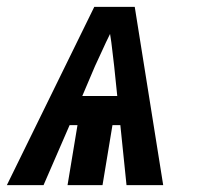

<svg xmlns="http://www.w3.org/2000/svg" viewBox="-54 -540 574 560"><path d="M-34 0 221 -520H339L422 0H315L297 -175H274L245 0H143L172 -175H149L73 0ZM186 -260H288L279 -347Q276 -370 273.5 -393.5Q271 -417 267 -441Q255 -417 244.5 -393.5Q234 -370 223 -347Z"/></svg>

Font: Iosevka SS18 Heavy
Style: Italic
Weight: 900
Italic angle: -9°
Monospace: yes
Designer: Belleve Invis
Foundry: Belleve Invis
Version: Version 25.1.1; ttfautohint (v1.8.4)